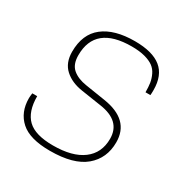

<svg xmlns="http://www.w3.org/2000/svg" viewBox="-131 -632 719 748"><g transform="rotate(30 229.0 -258.0)"><path d="M191.9 9.8Q101.1 9.8 60.1 -27.1Q19 -64 19 -127Q19 -134.3 21 -149.9H43Q43 -80.6 77.4 -47.4Q111.8 -14.2 191.9 -14.2Q278.8 -14.2 325.4 -49.1Q372.1 -84 372.1 -147.9Q372.1 -228 273.9 -242.2L184.1 -255.9Q134.8 -263.2 104.5 -290.8Q74.2 -318.4 74.2 -368.2Q74.2 -447.3 124.5 -486.6Q174.8 -525.9 266.1 -525.9Q345.7 -525.9 384.8 -494.4Q423.8 -462.9 423.8 -397Q423.8 -381.8 422.9 -374H400.9Q400.9 -397.9 398.2 -415.3Q395.5 -432.6 387.2 -450Q378.9 -467.3 364.3 -478Q349.6 -488.8 325 -495.4Q300.3 -502 266.1 -502Q102.1 -502 102.1 -368.2Q102.1 -327.1 125.2 -307.6Q148.4 -288.1 187 -282.2L276.9 -268.1Q399.9 -249 399.9 -147.9Q399.9 -76.2 348.9 -33.2Q297.9 9.8 191.9 9.8Z"/></g></svg>

Font: Creato Display Thin
Style: Italic
Weight: 265
Italic angle: -10°
Version: Version 1.000